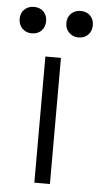

<svg xmlns="http://www.w3.org/2000/svg" viewBox="-73 -705 383 737"><g transform="rotate(5 118.0 -336.0)"><path d="M148 0H88V-486H148ZM208 -570Q186 -570 171.5 -584.5Q157 -599 157 -621Q157 -644 171.5 -658Q186 -672 208 -672Q231 -672 245 -658Q259 -644 259 -621Q259 -599 245 -584.5Q231 -570 208 -570ZM28 -570Q6 -570 -8.5 -584.5Q-23 -599 -23 -621Q-23 -644 -8.5 -658Q6 -672 28 -672Q51 -672 65 -658Q79 -644 79 -621Q79 -599 65 -584.5Q51 -570 28 -570Z"/></g></svg>

Font: Space Grotesk Variable Light
Style: Regular
Weight: 300
Designer: Florian Karsten
Foundry: Florian Karsten
Version: Version 2.000